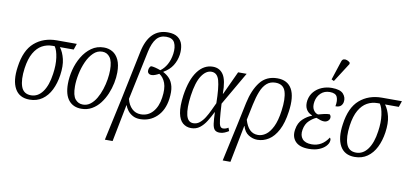

<svg xmlns="http://www.w3.org/2000/svg" viewBox="-88 -1115 3548 1661"><g transform="rotate(10 1685.5 -284.5)"><path d="M195 10Q105 10 66.5 -59.5Q28 -129 46 -251Q66 -400 144.5 -468Q223 -536 340 -536H515L497 -483H376Q405 -444 419 -386Q433 -328 421 -245Q410 -171 381.5 -113.5Q353 -56 306 -23Q259 10 195 10ZM201 -29Q262 -29 303 -85.5Q344 -142 358 -244Q370 -323 361 -387.5Q352 -452 330 -483H311Q261 -483 219.5 -460Q178 -437 148.5 -386Q119 -335 107 -250Q93 -147 114.5 -88Q136 -29 201 -29Z M650 10Q579 10 539 -38.5Q499 -87 499 -183Q499 -242 515 -305.5Q531 -369 563.5 -423.5Q596 -478 643.5 -512Q691 -546 753 -546Q795 -546 829 -526Q863 -506 883 -463.5Q903 -421 903 -353Q903 -309 893 -259.5Q883 -210 863 -162.5Q843 -115 813 -76Q783 -37 742 -13.5Q701 10 650 10ZM657 -28Q694 -28 723 -50.5Q752 -73 773.5 -110Q795 -147 809.5 -191.5Q824 -236 831 -280.5Q838 -325 838 -362Q838 -439 812.5 -473.5Q787 -508 745 -508Q701 -508 667 -475Q633 -442 610 -390.5Q587 -339 575 -281Q563 -223 563 -172Q563 -92 589.5 -60Q616 -28 657 -28Z M898 238 979 -135 1068 -564Q1111 -771 1275 -771Q1331 -771 1363 -747.5Q1395 -724 1405 -685Q1415 -646 1409 -599Q1401 -545 1373.5 -501.5Q1346 -458 1295 -429L1294 -426Q1326 -410 1350 -384Q1374 -358 1384.5 -315Q1395 -272 1386 -205Q1372 -104 1311.5 -47Q1251 10 1166 10Q1128 10 1100.5 -5.5Q1073 -21 1056 -43.5Q1039 -66 1032 -88H1030L966 238ZM1165 -32Q1229 -32 1270.5 -79.5Q1312 -127 1323 -206Q1335 -287 1317 -335Q1299 -383 1263 -405Q1249 -397 1231 -390Q1213 -383 1201 -383Q1182 -382 1171 -392.5Q1160 -403 1163 -422Q1163 -429 1167 -439Q1171 -449 1180 -457Q1194 -458 1218 -452Q1242 -446 1266 -437Q1299 -461 1321.5 -501Q1344 -541 1352 -596Q1360 -656 1341.5 -693.5Q1323 -731 1267 -731Q1213 -731 1181.5 -693Q1150 -655 1133 -578L1042 -146Q1055 -93 1087 -62.5Q1119 -32 1165 -32Z M1614 10Q1572 10 1541 -16Q1510 -42 1498.5 -100.5Q1487 -159 1500 -257Q1521 -399 1576 -472.5Q1631 -546 1710 -546Q1770 -546 1802 -497.5Q1834 -449 1834 -331H1837L1932 -536H2007L1838 -244Q1843 -154 1848 -109Q1853 -64 1862 -49.5Q1871 -35 1887 -35Q1898 -35 1910.5 -39Q1923 -43 1933 -50L1944 -22Q1929 -12 1908 -3Q1887 6 1865 6Q1835 6 1820.5 -9.5Q1806 -25 1801 -61.5Q1796 -98 1794 -161H1792Q1771 -118 1746.5 -78.5Q1722 -39 1690 -14.5Q1658 10 1614 10ZM1626 -35Q1657 -35 1681.5 -55Q1706 -75 1725.5 -106Q1745 -137 1761.5 -172.5Q1778 -208 1793 -240Q1791 -377 1773.5 -439Q1756 -501 1705 -501Q1657 -501 1619 -444Q1581 -387 1564 -266Q1549 -154 1563.5 -94.5Q1578 -35 1626 -35Z M2046 -287Q2071 -404 2125.5 -474Q2180 -544 2277 -544Q2366 -544 2404 -477Q2442 -410 2423 -277Q2409 -176 2375.5 -112.5Q2342 -49 2295.5 -19.5Q2249 10 2196 10Q2156 10 2119 -13Q2082 -36 2067 -88H2065L2001 238H1933L2003 -83ZM2194 -32Q2230 -32 2263 -55.5Q2296 -79 2322 -132Q2348 -185 2360 -274Q2375 -381 2356 -442.5Q2337 -504 2267 -504Q2221 -504 2190 -476.5Q2159 -449 2139.5 -399.5Q2120 -350 2106 -284L2077 -145Q2094 -88 2122.5 -60Q2151 -32 2194 -32Z M2647 10Q2565 10 2528.5 -31Q2492 -72 2504 -137Q2513 -194 2549 -228Q2585 -262 2626 -277L2627 -280Q2590 -294 2573.5 -325Q2557 -356 2564 -402Q2572 -447 2599.5 -478.5Q2627 -510 2667.5 -527Q2708 -544 2755 -544Q2829 -544 2856.5 -512.5Q2884 -481 2877 -441Q2873 -420 2858.5 -406.5Q2844 -393 2812 -393Q2822 -444 2808.5 -475Q2795 -506 2744 -506Q2696 -506 2665 -476.5Q2634 -447 2626 -402Q2618 -356 2634.5 -329Q2651 -302 2676 -297Q2703 -305 2729 -310.5Q2755 -316 2775 -316Q2781 -311 2784.5 -303Q2788 -295 2786 -283Q2783 -268 2769.5 -257.5Q2756 -247 2737 -247Q2722 -247 2706 -252Q2690 -257 2668 -266Q2640 -255 2608 -225.5Q2576 -196 2567 -144Q2558 -93 2583.5 -63Q2609 -33 2666 -33Q2757 -33 2812 -118Q2816 -114 2819 -106.5Q2822 -99 2819 -86Q2816 -65 2795 -42.5Q2774 -20 2737 -5Q2700 10 2647 10ZM2761 -606 2739 -616 2793 -781Q2799 -801 2812.5 -805Q2826 -809 2842 -803Q2858 -797 2869 -785L2868 -773Z M3051 10Q2961 10 2922.5 -59.5Q2884 -129 2902 -251Q2922 -400 3000.5 -468Q3079 -536 3196 -536H3371L3353 -483H3232Q3261 -444 3275 -386Q3289 -328 3277 -245Q3266 -171 3237.5 -113.5Q3209 -56 3162 -23Q3115 10 3051 10ZM3057 -29Q3118 -29 3159 -85.5Q3200 -142 3214 -244Q3226 -323 3217 -387.5Q3208 -452 3186 -483H3167Q3117 -483 3075.5 -460Q3034 -437 3004.5 -386Q2975 -335 2963 -250Q2949 -147 2970.5 -88Q2992 -29 3057 -29Z"/></g></svg>

Font: Noto Serif Condensed Light
Style: Italic
Weight: 300
Width: 3
Italic angle: -12°
Designer: Monotype Design Team
Foundry: Monotype Imaging Inc.
Version: Version 2.014; ttfautohint (v1.8.4.7-5d5b)